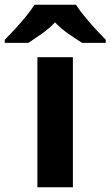

<svg xmlns="http://www.w3.org/2000/svg" viewBox="-79 -786 464 806"><path d="M227 0H78V-546H227ZM240 -766Q254 -744 276.5 -716.5Q299 -689 323 -663Q347 -637 365 -619V-606H266Q240 -622 209 -643.5Q178 -665 152 -692Q126 -665 96 -644Q66 -623 40 -606H-59V-619Q-40 -638 -16.5 -663.5Q7 -689 29.5 -716.5Q52 -744 66 -766Z"/></svg>

Font: Noto Sans Nag Mundari
Style: Bold
Weight: 700
Version: Version 1.000